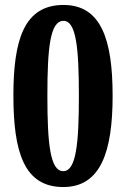

<svg xmlns="http://www.w3.org/2000/svg" viewBox="-20 -744 509 774"><path d="M235 10C386 10 434 -132 434 -358C434 -586 387 -724 236 -724C77 -724 34 -583 34 -359C34 -131 77 10 235 10ZM235 -54C182 -54 171 -165 171 -358C171 -551 182 -660 236 -660C287 -660 298 -551 298 -358C298 -165 287 -54 235 -54Z"/></svg>

Font: Noto Serif Sinhala ExtraCondensed ExtraBold
Style: Regular
Weight: 800
Width: 2
Designer: Jelle Bosma - Monotype Design Team
Foundry: Monotype Imaging Inc.
Version: Version 2.007